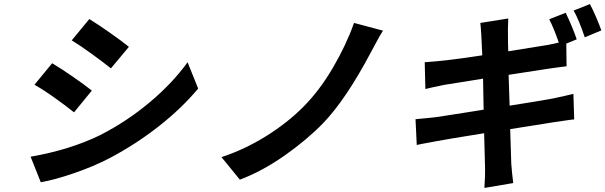

<svg xmlns="http://www.w3.org/2000/svg" viewBox="-20 -851 2986 947"><path d="M420.5 -757.1Q462.4 -731.5 522 -689.6Q581.7 -647.7 615.8 -620L527 -513.8Q487.6 -545.5 430.8 -586.5Q373.9 -627.5 333.8 -652ZM131 -78.1Q326.3 -112.2 474.8 -185Q606.5 -252.5 718.4 -346.4Q830.3 -440.3 905.2 -544L957.4 -414.1Q874.6 -315.3 761.9 -227.1Q649.1 -138.8 520.6 -71Q442.8 -30.5 346.2 2.8Q249.6 36.2 181.1 47.9ZM237.2 -539.1Q279.5 -514.2 339.3 -472.8Q399.1 -431.5 432.9 -404.1L345.2 -296.9Q302.6 -331 246.6 -370.7Q190.7 -410.5 149.9 -432.9Z M1869 -699.9Q1855.5 -679.3 1834 -638.8Q1812.5 -598.4 1809.3 -593Q1685 -358.3 1572.1 -241.8Q1490.8 -158.7 1381.9 -82.6Q1273.1 -6.4 1163 35.2L1072.4 -76Q1187.5 -114 1292.8 -179.7Q1398.1 -245.4 1476.9 -324.9Q1555.8 -404.1 1621.4 -516Q1687.1 -627.8 1726.2 -737.9Z M2946 -701 2864.3 -666.9Q2834.2 -756 2809.3 -799L2889.6 -831Q2903.8 -804.7 2920.3 -766.2Q2936.8 -727.6 2946 -701ZM2488.6 -481.9 2493.6 -329.9Q2639.2 -352.6 2706.3 -365.1Q2784.1 -381.7 2808.2 -388.1L2812.1 -262.1Q2797.6 -261 2759.8 -255.3Q2721.9 -249.6 2709.2 -247.9Q2682.5 -243.3 2605.8 -231.4Q2529.1 -219.5 2496.4 -214.1Q2499.3 -111.9 2501.8 -41.9Q2505 0.7 2511.4 51.8L2369.3 76Q2373.6 5.7 2372.5 -21Q2371.4 -89.5 2367.9 -193.9Q2179.7 -163.7 2133.5 -154.8Q2117.9 -151.6 2095.9 -147.7Q2073.9 -143.8 2059.5 -141Q2045.1 -138.1 2035.5 -136L2029.5 -263.1Q2044 -263.8 2082.2 -268.1Q2120.4 -272.4 2130 -273.1Q2143.1 -275.2 2185.2 -281.6Q2227.3 -288 2274.5 -295.5Q2321.7 -302.9 2365.4 -310L2362.6 -463.1Q2314.3 -455.3 2247.9 -444.6Q2181.5 -433.9 2169.4 -432.2Q2098 -417.3 2078.1 -411.9L2074.9 -544Q2185 -551.1 2358.7 -578.1Q2354 -697.4 2349.1 -737.9L2486.9 -759.9Q2486.9 -754.6 2485.8 -726.6Q2484.7 -698.5 2485.4 -685Q2485.4 -632.5 2486.9 -598Q2676.1 -628.2 2679 -628.9Q2690 -630.7 2711.6 -635.5Q2733.3 -640.3 2736.2 -641Q2710.9 -714.1 2688.9 -756L2770.2 -788Q2804 -717.3 2824.6 -657L2773.1 -636L2774.5 -524.1Q2762.1 -523.1 2727.3 -518.1Q2692.5 -513.1 2684.7 -512.1Z"/></svg>

Font: Karasuma Gothic
Style: Bold Italic
Weight: 700
Italic angle: 9.39998°
Designer: Rasmus Andersson / Ryoko Nishizuka
Foundry: Genbu
Version: Version 1.00